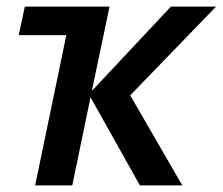

<svg xmlns="http://www.w3.org/2000/svg" viewBox="-20 -561 674 581"><path d="M180.7 -454.6H36.6L55.2 -541H311.5L257.8 -285.6L497.1 -541H633.8L374 -272.5L531.7 0H403.3L253.9 -266.6L198.7 0H86.4Z"/></svg>

Font: Viking Open Sans Light
Style: Bold Italic
Weight: 600
Italic angle: -12°
Foundry: Ascender Corporation
Version: Version 2.000